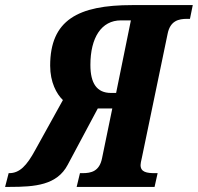

<svg xmlns="http://www.w3.org/2000/svg" viewBox="-64 -734 777 754"><path d="M-44 0H-26C74 0 160 -7 202 -87L320 -308H377L337 -114C327 -61 294 -54 260 -54H250L237 0H543L555 -54H545C512 -54 488 -58 488 -86C488 -92 490 -101 493 -114L594 -600C604 -653 638 -660 671 -660H682L693 -714H455C242 -714 133 -655 133 -476C133 -411 158 -365 183 -341L75 -146C41 -83 13 -54 -28 -54H-30ZM372 -369C316 -369 291 -407 291 -479C291 -586 334 -654 411 -654H450L392 -369Z"/></svg>

Font: Noto Serif Condensed Extra
Style: Italic
Weight: 800
Width: 3
Italic angle: -12°
Designer: Monotype Design Team
Foundry: Monotype Imaging Inc.
Version: Version 1.901